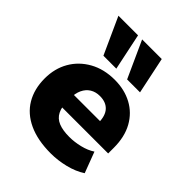

<svg xmlns="http://www.w3.org/2000/svg" viewBox="-216 -894 1031 1031"><g transform="rotate(45 299.0 -379.0)"><path d="M346 11Q246 11 177 -21Q108 -53 73 -112Q38 -171 38 -251Q38 -326 71.5 -384.5Q105 -443 166.5 -477.5Q228 -512 310 -512Q384 -512 441.5 -481Q499 -450 531.5 -391.5Q564 -333 564 -250V-207H189V-299H423L411 -285Q411 -340 386 -367Q361 -394 315 -394Q283 -394 259.5 -379.5Q236 -365 223 -337.5Q210 -310 210 -270V-255Q210 -207 225 -177.5Q240 -148 272 -135Q304 -122 354 -122Q392 -122 433.5 -132Q475 -142 505 -162L550 -43Q509 -16 454 -2.5Q399 11 346 11ZM355 -560 260 -769H409L453 -560ZM175 -560 80 -769H229L273 -560Z"/></g></svg>

Font: Nunito Sans 9pt Black
Style: Regular
Weight: 900
Version: Version 3.101;gftools[0.9.27]